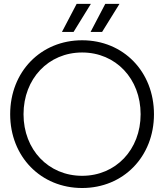

<svg xmlns="http://www.w3.org/2000/svg" viewBox="-20 -944 834 976"><path d="M397.5 11.7C607.4 11.7 762.7 -147.9 762.7 -363.3C762.7 -579.6 607.4 -739.3 397.5 -739.3C187.5 -739.3 31.7 -579.6 31.7 -363.3C31.7 -147.9 187.5 11.7 397.5 11.7ZM99.6 -363.3C99.6 -543.9 226.1 -677.2 397.5 -677.2C568.4 -677.2 694.8 -543.9 694.8 -363.3C694.8 -183.1 568.4 -50.3 397.5 -50.3C226.1 -50.3 99.6 -183.1 99.6 -363.3ZM294.9 -781.7H354L441.9 -924.3H369.6ZM440.4 -781.7H499L587.4 -924.3H515.1Z"/></svg>

Font: Guggenheim Sans Display Light
Style: Regular
Weight: 300
Designer: Modified by Tom Baber under direction of Pentagram Design 2023
Foundry: rsms
Version: Version 1.001;Glyphs 3.1.2 (3151)